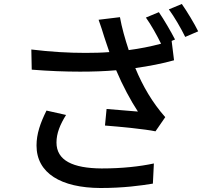

<svg xmlns="http://www.w3.org/2000/svg" viewBox="-20 -886 1040 962"><path d="M891 -866 826 -839C854 -801 887 -744 908 -701L973 -729C955 -766 917 -829 891 -866ZM776 -825 711 -798C737 -762 767 -708 787 -667C735 -653 679 -642 625 -635C607 -689 590 -749 581 -800L474 -787C485 -757 495 -725 502 -702C509 -682 517 -656 528 -625C491 -622 451 -621 408 -621C326 -621 234 -626 137 -638L139 -537C226 -530 307 -527 381 -527C446 -527 506 -529 562 -534C594 -458 636 -380 671 -327C638 -330 567 -336 514 -340L506 -257C584 -251 707 -239 759 -228L808 -299C744 -371 695 -455 658 -545C724 -554 796 -568 852 -584L840 -681L857 -688C837 -727 801 -789 776 -825ZM311 -310 213 -332C182 -270 163 -215 163 -157C163 -18 286 55 483 56C599 56 685 44 746 34L751 -67C681 -52 593 -42 489 -42C345 -43 263 -82 263 -172C263 -218 281 -262 311 -310Z"/></svg>

Font: DAIFUKU Sans JP Medium
Style: Regular
Weight: 500
Designer: Original font ‘Source Han Sans JP’ : Ryoko NISHIZUKA  (kana, bopomofo & ideographs); Paul D. Hunt (Latin, Greek & Cyrill
Foundry: Daifuku
Version: Version 1.000